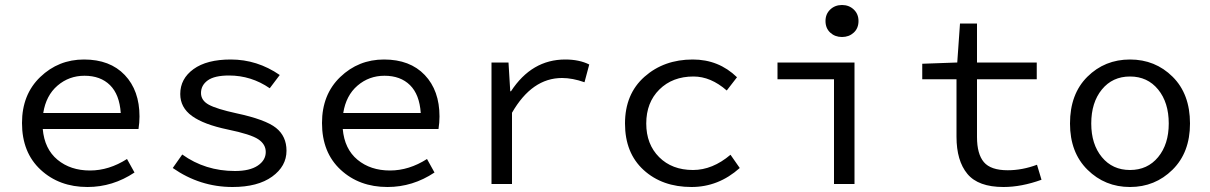

<svg xmlns="http://www.w3.org/2000/svg" viewBox="-20 -736 4840 768"><path d="M330 12Q217 12 142.5 -57Q68 -126 68 -244Q68 -358 141 -428Q214 -498 316 -498Q420 -498 479 -436Q538 -374 538 -270Q538 -246 534 -220H151Q158 -140 210 -97Q262 -54 340 -54Q416 -54 488 -100L518 -46Q431 12 330 12ZM318 -433Q256 -433 210 -393.5Q164 -354 153 -284H463Q458 -358 420 -395.5Q382 -433 318 -433Z M910 12Q780 12 671 -64L709 -118Q801 -52 920 -52Q979 -52 1011 -73.5Q1043 -95 1043 -128Q1043 -159 1013 -179Q983 -199 891 -218Q795 -238 748 -272Q701 -306 701 -360Q701 -421 754 -459.5Q807 -498 903 -498Q1009 -498 1099 -436L1059 -383Q985 -434 896 -434Q838 -434 811 -414.5Q784 -395 784 -364Q784 -334 815.5 -317Q847 -300 925 -283Q1042 -258 1084 -224.5Q1126 -191 1126 -133Q1126 -71 1068.5 -29.5Q1011 12 910 12Z M1530 12Q1417 12 1342.5 -57Q1268 -126 1268 -244Q1268 -358 1341 -428Q1414 -498 1516 -498Q1620 -498 1679 -436Q1738 -374 1738 -270Q1738 -246 1734 -220H1351Q1358 -140 1410 -97Q1462 -54 1540 -54Q1616 -54 1688 -100L1718 -46Q1631 12 1530 12ZM1518 -433Q1456 -433 1410 -393.5Q1364 -354 1353 -284H1663Q1658 -358 1620 -395.5Q1582 -433 1518 -433Z M1946 0V-486H2014L2021 -371H2024Q2107 -498 2241 -498Q2297 -498 2337 -478L2318 -407Q2270 -424 2228 -424Q2108 -424 2028 -285V0Z M2746 12Q2629 12 2554.5 -56Q2480 -124 2480 -242Q2480 -360 2558 -429Q2636 -498 2751 -498Q2855 -498 2928 -427L2887 -374Q2823 -430 2754 -430Q2670 -430 2617.5 -378Q2565 -326 2565 -242Q2565 -159 2616.5 -107.5Q2668 -56 2752 -56Q2830 -56 2902 -117L2939 -64Q2854 12 2746 12Z M3316 0V-419H3090V-486H3398V0ZM3282 -652Q3282 -680 3301 -698Q3320 -716 3348 -716Q3376 -716 3395 -698Q3414 -680 3414 -652Q3414 -623 3395 -605.5Q3376 -588 3348 -588Q3320 -588 3301 -605.5Q3282 -623 3282 -652Z M3994 12Q3893 12 3849.5 -40.5Q3806 -93 3806 -189V-419H3669V-481L3809 -486L3820 -642H3888V-486H4127V-419H3888V-188Q3888 -120 3915.5 -87.5Q3943 -55 4011 -55Q4069 -55 4128 -77L4146 -17Q4066 12 3994 12Z M4260 -242Q4260 -360 4329.5 -429Q4399 -498 4500 -498Q4601 -498 4670.5 -429Q4740 -360 4740 -242Q4740 -126 4670 -57Q4600 12 4500 12Q4400 12 4330 -57Q4260 -126 4260 -242ZM4655 -242Q4655 -326 4612.5 -378Q4570 -430 4500 -430Q4430 -430 4387.5 -378Q4345 -326 4345 -242Q4345 -159 4387.5 -107.5Q4430 -56 4500 -56Q4570 -56 4612.5 -107.5Q4655 -159 4655 -242Z"/></svg>

Font: TypoPRO Source Code Pro
Style: Regular
Weight: 400
Monospace: yes
Designer: Paul D. Hunt, Teo Tuominen
Foundry: Adobe Systems Incorporated
Version: Version 2.010;PS 1.0;hotconv 1.0.84;makeotf.lib2.5.63406